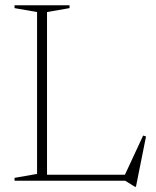

<svg xmlns="http://www.w3.org/2000/svg" viewBox="-20 -690 594 733"><path d="M499 23H495L458 0H35.5V-11L121.5 -26V-644L35.5 -659V-670H245.5V-659L159.5 -644V-23H457L526.5 -172.5L537.5 -169Z"/></svg>

Font: Newsreader 16pt ExtraLight
Style: Regular
Weight: 275
Designer: Hugues Gentile
Foundry: Production Type
Version: Version 1.003; ttfautohint (v1.8.3)